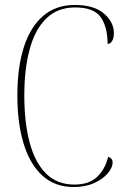

<svg xmlns="http://www.w3.org/2000/svg" viewBox="-20 -744 516 774"><path d="M277 10Q202 10 151.5 -35.5Q101 -81 75.5 -164Q50 -247 50 -359Q50 -472 76 -553.5Q102 -635 153.5 -679.5Q205 -724 281 -724Q359 -724 399 -689.5Q439 -655 439 -611Q439 -589 431.5 -578Q424 -567 414 -567Q413 -638 385 -676Q357 -714 283 -714Q212 -714 166.5 -669.5Q121 -625 99.5 -545Q78 -465 78 -359Q78 -250 99.5 -169.5Q121 -89 165.5 -44.5Q210 0 280 0Q339 0 371.5 -31Q404 -62 416 -112Q434 -106 434 -89Q434 -69 415 -46Q396 -23 360.5 -6.5Q325 10 277 10Z"/></svg>

Font: Noto Serif Display Condensed Thin
Style: Regular
Weight: 100
Width: 3
Designer: Monotype Design Team
Foundry: Monotype Imaging Inc.
Version: Version 2.009